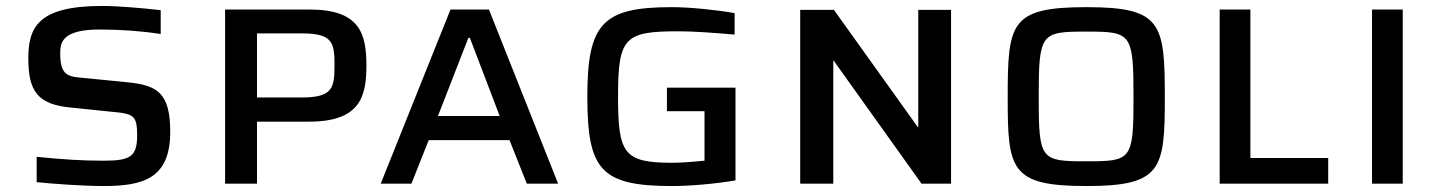

<svg xmlns="http://www.w3.org/2000/svg" viewBox="-20 -616 4840 644"><path d="M326 8C459 8 551 -16 551 -174C551 -307 505 -330 408 -340L246 -356C202 -360 182 -371 182 -437C182 -472 187 -517 314 -517C385 -517 454 -512 519 -502V-582C454 -589 378 -596 322 -596C106 -596 75 -523 75 -420C75 -309 107 -265 220 -255L385 -238C429 -231 440 -222 440 -163C440 -92 419 -77 329 -77C253 -77 194 -81 103 -90V-5C161 1 263 8 326 8Z M735 0H842V-208H1017C1188 -208 1209 -292 1209 -396C1209 -503 1187 -584 1019 -584H735ZM842 -289V-504H993C1097 -504 1102 -472 1102 -396C1102 -320 1095 -289 991 -289Z M1257 0H1360L1418 -146H1689L1747 0H1852L1620 -584H1491ZM1449 -227 1551 -489H1556L1656 -227Z M2233 8C2292 8 2378 1 2447 -11V-322H2217V-243H2343V-77C2320 -75 2274 -70 2235 -70C2072 -70 2053 -101 2053 -292C2053 -491 2075 -511 2256 -511C2308 -511 2375 -506 2444 -500V-572C2381 -583 2295 -592 2233 -592C2002 -592 1950 -538 1950 -292C1950 -48 1994 8 2233 8Z M2664 0H2775V-413H2776L3071 0H3170V-583H3060V-189H3059L2777 -583H2664Z M3624 8C3877 8 3887 -48 3887 -289C3887 -538 3877 -592 3624 -592C3368 -592 3360 -538 3360 -289C3360 -48 3368 8 3624 8ZM3624 -75C3471 -75 3464 -79 3464 -289C3464 -505 3471 -510 3624 -510C3775 -510 3782 -505 3782 -289C3782 -79 3775 -75 3624 -75Z M4071 0H4435V-86H4174V-584H4071Z M4582 0H4685V-584H4582Z"/></svg>

Font: Saira UNSAM Medium SC
Style: Regular
Weight: 500
Designer: Hector Gatti with collaboration of the Omnibus-Type team
Foundry: Omnibus-Type
Version: Version 1.072;PS 001.072;hotconv 1.0.88;makeotf.lib2.5.64775